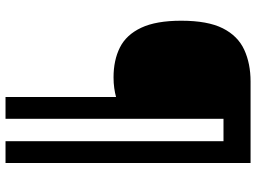

<svg xmlns="http://www.w3.org/2000/svg" viewBox="-136 -664 927 695"><g transform="rotate(90 327.5 -316.5)"><path d="M570 127H491V-662H410V127H331V-273Q316 -269 298.5 -266.5Q281 -264 260 -264Q198 -264 152 -287Q106 -310 80.5 -364Q55 -418 55 -509Q55 -605 82.5 -659.5Q110 -714 160 -737Q210 -760 275 -760H570Z"/></g></svg>

Font: Noto Naskh Arabic
Style: Regular
Weight: 400
Designer: Monotype Design Team, David Williams, Mohamad Dakak and Nizar Qandah
Foundry: Monotype Imaging Inc.
Version: Version 2.013